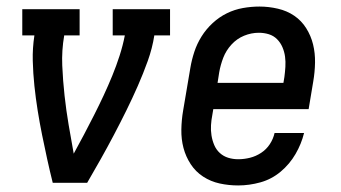

<svg xmlns="http://www.w3.org/2000/svg" viewBox="-20 -558 1040 586"><path d="M141 0Q132 -36 124 -72.5Q116 -109 108.5 -146Q101 -183 95 -220.5Q89 -258 85 -296Q81 -334 80 -372.5Q79 -411 85 -450H48V-530H223V-450H176Q168 -404 170 -358Q172 -312 177 -266.5Q182 -221 189.5 -177Q197 -133 205 -89Q221 -118 236.5 -147.5Q252 -177 267 -206.5Q282 -236 296 -266Q310 -296 322.5 -326.5Q335 -357 345 -388Q355 -419 361 -450H324V-530H499V-450H451Q445 -411 431 -372Q417 -333 400.5 -295.5Q384 -258 365.5 -220.5Q347 -183 327.5 -146Q308 -109 287.5 -72.5Q267 -36 246 0Z M707 8Q678 8 650.5 2Q623 -4 600 -19Q577 -34 562 -57Q547 -80 540 -106.5Q533 -133 533.5 -162.5Q534 -192 539 -221L561 -351Q565 -375 573 -399.5Q581 -424 595 -446.5Q609 -469 629 -487.5Q649 -506 672.5 -517.5Q696 -529 721.5 -533.5Q747 -538 772 -538Q800 -538 828 -531.5Q856 -525 878 -510Q900 -495 914.5 -472Q929 -449 935.5 -422.5Q942 -396 941.5 -367Q941 -338 936 -309L922 -225H631L628 -207Q625 -192 624 -176Q623 -160 625.5 -144.5Q628 -129 634 -115Q640 -101 651 -91Q662 -81 676.5 -76.5Q691 -72 707 -72Q725 -72 743 -76.5Q761 -81 777 -91.5Q793 -102 803.5 -118Q814 -134 818 -152H908Q900 -119 882 -88Q864 -57 836.5 -34Q809 -11 775 -1.5Q741 8 707 8ZM644 -305H845L848 -323Q850 -338 851 -354Q852 -370 850 -385Q848 -400 842 -414Q836 -428 825.5 -438.5Q815 -449 800.5 -453.5Q786 -458 770 -458Q770 -458 770 -458Q770 -458 770 -458Q747 -458 725 -449Q703 -440 686.5 -422Q670 -404 661.5 -382Q653 -360 649 -337Z"/></svg>

Font: Iosevka Curly Slab MdObl
Style: Regular
Weight: 500
Italic angle: -9°
Monospace: yes
Designer: Belleve Invis
Foundry: Belleve Invis
Version: Version 11.0.0; ttfautohint (v1.8.3)